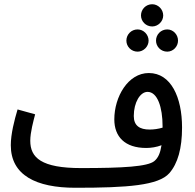

<svg xmlns="http://www.w3.org/2000/svg" viewBox="-20 -866 919 907"><path d="M699 -741C727 -741 751 -765 751 -793C751 -822 727 -846 699 -846C669 -846 646 -822 646 -793C646 -765 669 -741 699 -741ZM630 -622C658 -622 682 -646 682 -674C682 -703 658 -727 630 -727C600 -727 577 -703 577 -674C577 -646 600 -622 630 -622ZM770 -622C798 -622 821 -646 821 -674C821 -703 798 -727 770 -727C740 -727 717 -703 717 -674C717 -646 740 -622 770 -622ZM336 21H337C583 21 729 10 780 -48C820 -94 840 -165 840 -264C840 -406 788 -521 683 -521C585 -521 520 -409 520 -302C520 -221 569 -167 671 -167C693 -167 720 -171 743 -180C737 -142 727 -120 709 -105C677 -79 563 -72 363 -72C175 -72 123 -121 123 -201C123 -241 138 -295 146 -326L63 -349C48 -299 31 -233 31 -180C31 -38 151 21 336 21ZM612 -318C612 -382 642 -432 677 -432C724 -432 748 -359 748 -270V-263C728 -257 706 -254 687 -254C640 -254 612 -272 612 -318Z"/></svg>

Font: Noto Sans Arabic Cond Med
Style: Regular
Weight: 500
Width: 3
Designer: Monotype Design Team, Nadine Chahine, Nizar Qandah and Khaled Hosny
Foundry: Monotype Imaging Inc.
Version: Version 2.012